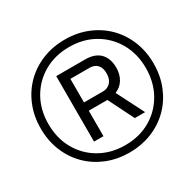

<svg xmlns="http://www.w3.org/2000/svg" viewBox="-154 -866 1061 1046"><g transform="rotate(-30 376.0 -343.0)"><path d="M375.6 12Q298.6 12 233.6 -14.5Q168.6 -41 121.1 -88.5Q73.6 -136 47.1 -201Q20.6 -266 20.6 -343Q20.6 -420 47.1 -485Q73.6 -550 121.1 -597.5Q168.6 -645 233.6 -671.5Q298.6 -698 375.6 -698Q452.6 -698 517.6 -671.5Q582.6 -645 630.1 -597.5Q677.6 -550 704.1 -485Q730.6 -420 730.6 -343Q730.6 -266 704.1 -201Q677.6 -136 630.1 -88.5Q582.6 -41 517.6 -14.5Q452.6 12 375.6 12ZM375.8 -34.4Q464.8 -34.4 533.8 -74.3Q602.8 -114.2 642.2 -184.1Q681.6 -254 681.6 -343Q681.6 -432.2 642.2 -501.7Q602.8 -571.2 533.8 -611.1Q464.8 -651 375.7 -651Q286.6 -651 217.2 -611.1Q147.8 -571.3 108.4 -501.8Q69 -432.2 69 -343Q69 -253.8 108.4 -183.9Q147.8 -114.1 217.3 -74.3Q286.8 -34.4 375.8 -34.4ZM236.4 -136.6V-548.6H417.4Q480.2 -548.6 511.6 -515.7Q543.1 -482.8 543.1 -425.2Q543.1 -384.1 524.6 -353.1Q506.2 -322.2 470.8 -307.5L557.8 -136.6H492.8L413 -296.8H295.8V-136.6ZM295.8 -348.9H415.2Q444.9 -348.9 463.3 -368.9Q481.8 -388.9 481.8 -425.5Q481.8 -460.1 464.3 -478.6Q446.9 -497.1 415.2 -497.1H295.8Z"/></g></svg>

Font: Archivo SemiBold
Style: Regular
Weight: 600
Designer: Hector Gatti
Foundry: Omnibus-Type
Version: Version 2.001